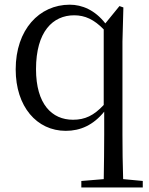

<svg xmlns="http://www.w3.org/2000/svg" viewBox="-20 -476 646 831"><path d="M429 -348.7H428.9V-21.7C385.9 24.3 347.9 42.3 295.9 42.3C205 42.3 135.9 -24.8 135.9 -176.8C135.9 -339.7 209 -409.8 301 -409.8C348 -409.8 387 -391.7 429 -348.7ZM332 335.3H428H597.9V307.2L513 299.2C510.9 235.3 510 170.2 510 106.2V-295.7L514 -443.8L497 -449.7L435.9 -374.7C390.9 -432.6 335 -455.7 281.9 -455.7C149.9 -455.7 47.9 -347.7 47.9 -175.7C47.9 -14.6 139 90.3 264.9 90.3C327.9 90.3 384 65.3 431 7.3V106.3C431 170.3 430 235.4 429 299.3L332 307.3Z"/></svg>

Font: YuFanDanQingSong
Style: Regular
Weight: 100
Foundry: 余繁
Version: Version 1.0